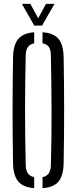

<svg xmlns="http://www.w3.org/2000/svg" viewBox="-20 -974 400 1000"><path d="M158 6Q100.5 1.5 75 -29Q49.5 -59.5 48 -123Q45.5 -266.5 45.5 -400Q45.5 -533.5 48 -677Q49.5 -740.5 75 -771Q100.5 -801.5 158 -806V-748.5Q115.5 -741 114 -687Q110.5 -544.5 110.5 -402.2Q110.5 -260 114 -113Q115.5 -59 158 -51.5ZM201.5 6V-51.5Q243.5 -59 245 -113Q249 -260 248.5 -402.2Q248 -544.5 245 -687Q244.5 -715.5 234.2 -729.8Q224 -744 201.5 -748.5V-806Q259.5 -802 284.8 -771.5Q310 -741 311.5 -677Q314 -533 314 -399.8Q314 -266.5 311.5 -123Q310 -59 284.8 -28.5Q259.5 2 201.5 6ZM158.5 -840.5 94 -954H138L179 -879L219.5 -954H264L199 -840.5Z"/></svg>

Font: Big Shoulders Stencil Display
Style: Regular
Weight: 400
Designer: Patric King
Foundry: XO Type Co
Version: Version 1.000